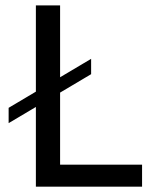

<svg xmlns="http://www.w3.org/2000/svg" viewBox="-20 -696 571 716"><path d="M509.8 0H113.8V-675.8H204.1V-82H509.8ZM12.2 -236.8V-293.9L319.8 -476.6V-419.4Z"/></svg>

Font: Cadman
Style: Regular
Weight: 400
Designer: Paul James MIller
Foundry: High-Logic / Made with FontCreator
Version: Version 2.114;March 28, 2021;FontCreator 13.0.0.2683 64-bit